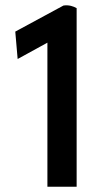

<svg xmlns="http://www.w3.org/2000/svg" viewBox="-20 -719 368 729"><path d="M47 -495 160 -557V-10H271V-688C259 -695 242 -701 221 -698L38 -599Z"/></svg>

Font: Bluebird
Style: LiNrw
Weight: 300
Designer: Jasper
Foundry: Cannot Into Space Fonts
Version: Version 0.98